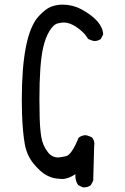

<svg xmlns="http://www.w3.org/2000/svg" viewBox="-20 -777 540 828"><path d="M343 31H337L317 21Q305 4 305 -19V-26Q275 -5 246 -5Q241 -5 221 -7.5Q201 -10 177.5 -23Q154 -36 125 -71Q96 -106 87 -155Q78 -204 75 -286Q74 -315 74 -346Q74 -626 146 -706Q178 -742 209 -751Q229 -757 250 -757Q293 -757 331 -737Q422 -687 425 -629L415 -609Q403 -600 386 -600Q381 -600 360 -609Q349 -628 332 -643Q290 -680 254 -680Q246 -680 228.5 -676Q211 -672 193.5 -643.5Q176 -615 166 -571Q150 -501 150 -350Q150 -325 151 -274.5Q152 -224 158 -186.5Q164 -149 187 -120Q204 -98 231 -98Q240 -98 264.5 -103.5Q289 -109 319 -183Q333 -194 350 -194Q355 -194 376 -185Q387 -173 387 -156L386 -146L382 2L372 21Q360 31 343 31Z"/></svg>

Font: Xiaolai Mono SC
Style: Regular
Weight: 400
Monospace: yes
Designer: LXGW / Nozomi Seto
Version: Version 3.113;September 30, 2024